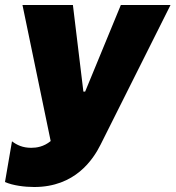

<svg xmlns="http://www.w3.org/2000/svg" viewBox="-39 -540 703 769"><path d="M98 209C262 209 334 99 364 39L644 -520H445L302 -173H295L253 -520H51L164 25C136 48 107 52 86 52C52 52 29 41 9 26L-19 189C12 203 60 209 98 209Z"/></svg>

Font: Fixel Display Black
Style: Italic
Weight: 900
Italic angle: -10°
Designer: AlfaBravo + MacPaw
Foundry: Kyrylo Tkachov, Marchela Mozhyna, Serhii Makarenko, Maria Weinstein, Zakhar Kryvoshyya
Version: Version 1.210;Glyphs 3.2 (3217)